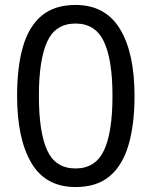

<svg xmlns="http://www.w3.org/2000/svg" viewBox="-20 -745 612 775"><path d="M523 -358Q523 -243 499 -160.5Q475 -78 423 -34Q371 10 285 10Q164 10 106.5 -87.5Q49 -185 49 -358Q49 -474 72.5 -556Q96 -638 148 -681.5Q200 -725 285 -725Q405 -725 464 -628.5Q523 -532 523 -358ZM137 -358Q137 -211 170.5 -138Q204 -65 285 -65Q365 -65 399.5 -137.5Q434 -210 434 -358Q434 -504 399.5 -577Q365 -650 285 -650Q204 -650 170.5 -577Q137 -504 137 -358Z"/></svg>

Font: Noto Sans Masaram Gondi
Style: Regular
Weight: 400
Designer: Ek Type & Mukund Gokhale
Foundry: Ek Type
Version: Version 1.004; ttfautohint (v1.8.4.7-5d5b)